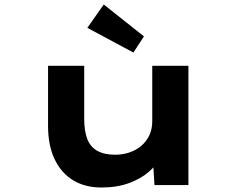

<svg xmlns="http://www.w3.org/2000/svg" viewBox="-20 -824 1059 855"><path d="M431 11Q359 11 306 -21Q253 -53 223.5 -114.5Q194 -176 194 -263V-531H355V-295Q355 -241 368.5 -205.5Q382 -170 413 -152.5Q444 -135 493 -135Q526 -135 556 -145Q586 -155 609 -174.5Q632 -194 645 -221.5Q658 -249 658 -284V-531H819V0H668L661 -109L691 -121Q678 -90 643.5 -59.5Q609 -29 555.5 -9Q502 11 431 11ZM574 -590 369 -700 442 -804 621 -662Z"/></svg>

Font: Lexend Zetta
Style: Bold
Weight: 700
Designer: Bonnie Shaver-Troup, Thomas Jockin
Foundry: Lexend
Version: Version 1.007